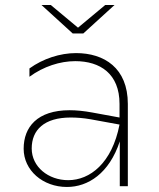

<svg xmlns="http://www.w3.org/2000/svg" viewBox="-20 -740 633 763"><path d="M456 0H488V-327C488 -470 394 -529 282 -529C219 -529 151 -507 97 -468V-435C153 -476 219 -497 279 -497C378 -497 455 -447 455 -327V-273L346 -293C313 -299 284 -302 257 -302C128 -302 74 -235 74 -149C74 -63 150 3 246 3C330 3 414 -51 456 -178ZM269 -607H311L435 -720H398L290 -630L182 -720H145ZM106 -150C106 -224 156 -273 261 -273C285 -273 311 -271 340 -266L455 -245C425 -91 337 -24 251 -24C172 -24 106 -77 106 -150Z"/></svg>

Font: Chess Sans ExtraLight
Style: Regular
Weight: 275
Designer: Wolf Bōese
Foundry: Wolf Bōese
Version: Version 7.223;Glyphs 3.3 (3306)